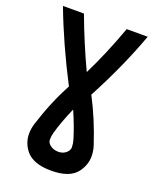

<svg xmlns="http://www.w3.org/2000/svg" viewBox="-168 -830 923 1133"><g transform="rotate(20 293.0 -263.0)"><path d="M26.9 -732.4Q26.9 -732.4 158.7 -732.4Q221.7 -563 292.5 -413.6Q365.7 -561.5 427.2 -732.4H559.1Q482.9 -522.5 363.3 -297.4Q430.2 -170.4 479 -20.5Q489.3 11.2 489.3 43.9Q489.3 98.1 454.6 145Q410.2 205.1 293 205.1Q177.2 205.1 131.3 145Q96.7 99.6 96.7 43.9Q96.7 13.2 106.9 -20.5Q155.8 -174.8 222.7 -297.4Q106 -522.5 26.9 -732.4ZM292.5 -178.2Q252 -85.9 231 -11.7Q224.1 12.7 224.1 34.2Q224.1 52.7 239.7 66.4Q261.7 85.9 294.9 85.9Q326.7 85.9 346.2 66.4Q361.8 50.8 361.8 34.2Q361.8 10.7 355 -11.7Q331.1 -91.3 292.5 -178.2Z"/></g></svg>

Font: Consola Mono
Style: Bold
Weight: 700
Monospace: yes
Designer: Wojciech Kalinowski "wmk69" (wmk69@o2.pl)
Foundry: Wojciech Kalinowski "wmk69" (wmk69@o2.pl)
Version: Version 2.1.0